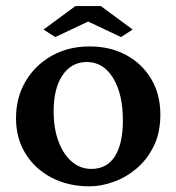

<svg xmlns="http://www.w3.org/2000/svg" viewBox="-20 -624 597 650"><path d="M283.2 6.8Q210.9 6.8 154.5 -22.7Q98.1 -52.2 66.2 -104.2Q34.2 -156.2 34.2 -223.6Q34.2 -293.5 66.4 -348.4Q98.6 -403.3 155 -435.1Q211.4 -466.8 283.2 -466.8Q353.5 -466.8 407.5 -437.5Q461.4 -408.2 492.2 -356.2Q522.9 -304.2 522.9 -236.3Q522.9 -174.8 500.5 -129.2Q478 -83.5 441.9 -53.2Q405.8 -22.9 363.8 -8.1Q321.8 6.8 283.2 6.8ZM289.1 -52.2Q342.3 -52.2 369.1 -95Q396 -137.7 396 -216.3Q396 -306.2 362.8 -360.1Q329.6 -414.1 273.9 -414.1Q222.2 -414.1 191.9 -369.6Q161.6 -325.2 161.6 -247.1Q161.6 -189.9 177.7 -146Q193.8 -102.1 222.7 -77.1Q251.5 -52.2 289.1 -52.2ZM429.2 -523.9 389.6 -498.5 252 -563.5H304.7L167 -498.5L127.4 -523.9L235.4 -603.5H321.3Z"/></svg>

Font: Lateef
Style: Bold
Weight: 700
Designer: SIL International
Foundry: SIL International
Version: Version 4.200